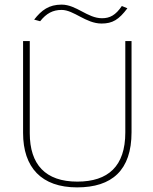

<svg xmlns="http://www.w3.org/2000/svg" viewBox="-20 -801 665 832"><path d="M508 -775C481 -735 456 -722 422 -722C359 -722 311 -781 247 -781C192 -781 160 -757 128 -716L154 -709C181 -743 209 -758 247 -758C300 -758 352 -699 420 -699C468 -699 495 -716 532 -765ZM314 11C465 11 550 -63 550 -228V-623H523V-227C523 -81 449 -14 315 -14C177 -14 109 -88 109 -224V-623H80V-225C80 -75 160 11 314 11Z"/></svg>

Font: Inconsolata Expanded ExtraLight
Style: Regular
Weight: 200
Width: 7
Monospace: yes
Designer: Raph Levien, Cyreal, Brenton Simpson
Foundry: Raph Levien, Cyreal, Google
Version: Version 3.100